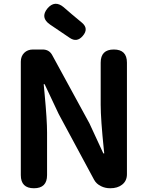

<svg xmlns="http://www.w3.org/2000/svg" viewBox="-20 -1004 789 1024"><path d="M161 0Q91 0 91 -70V-675Q91 -704 109 -722Q127 -740 156 -740H166H207Q243 -740 259 -709L457 -346L531 -186H536Q535 -192 534 -204Q517 -368 517 -445V-670Q517 -740 587 -740Q657 -740 657 -670V-75Q657 -39 631 -19Q607 0 568 0Q541 0 519 -11Q494 -23 482 -45L293 -396L218 -555H213Q214 -538 218 -502Q231 -364 231 -297V-70Q231 0 161 0ZM352 -802 247 -873Q193 -910 233 -959Q272 -1005 319 -966L363 -928L417 -883Q455 -851 421 -812Q390 -776 352 -802Z"/></svg>

Font: GenSenRounded TW B
Style: Regular
Weight: 700
Version: Version 1.501;PS 1;hotconv 16.6.51;makeotf.lib2.5.65220